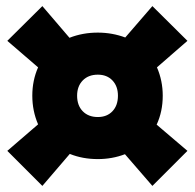

<svg xmlns="http://www.w3.org/2000/svg" viewBox="-20 -644 640 630"><path d="M514 -330Q514 -278 494 -235L595 -149L480 -34L390 -138Q348 -122 301 -122Q251 -122 209 -139L119 -34L4 -149L105 -236Q86 -280 86 -330Q86 -380 105 -423L4 -510L119 -624L208 -520Q251 -537 301 -537Q348 -537 391 -521L480 -624L595 -510L495 -423Q514 -379 514 -330ZM301 -260Q331 -260 349 -279Q367 -298 367 -330Q367 -361 349 -380Q331 -399 301 -399Q270 -399 251.5 -380Q233 -361 233 -330Q233 -298 251.5 -279Q270 -260 301 -260Z"/></svg>

Font: Elaine Sans ExtraBold
Style: Regular
Weight: 800
Designer: Wei Huang
Foundry: Wei Huang
Version: Version 2.001;December 24, 2019;FontCreator 12.0.0.2547 64-b